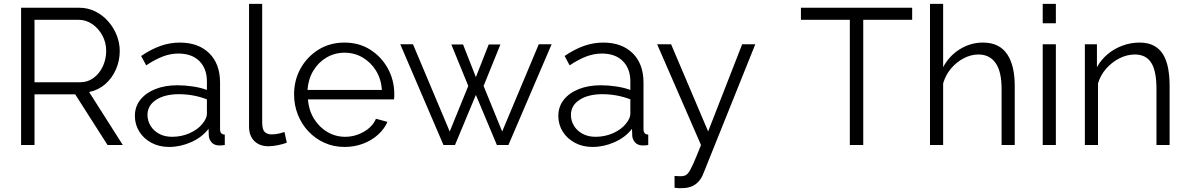

<svg xmlns="http://www.w3.org/2000/svg" viewBox="-20 -750 6139 993"><path d="M89.1 0V-710H388.7Q434.8 -710 473.1 -690.8Q511.4 -671.6 539.6 -639.5Q567.9 -607.5 583.6 -567.7Q599.3 -527.9 599.3 -486.5Q599.3 -435.8 579.5 -390.7Q559.6 -345.7 524.1 -314.7Q488.5 -283.7 440.9 -274.1L615.2 0H536.2L368.9 -262.1H158.5V0ZM158.5 -324.4H391.5Q433.5 -324.4 464.2 -347.3Q495 -370.1 512.1 -407.4Q529.2 -444.6 529.2 -486.5Q529.2 -529.8 509.4 -566.5Q489.7 -603.2 457.1 -625.5Q424.6 -647.7 385.2 -647.7H158.5Z M677.6 -150.4Q677.6 -198.6 705.9 -234.1Q734.1 -269.6 783.5 -289.3Q832.9 -309 898 -309Q935.6 -309 976.9 -302.9Q1018.1 -296.8 1050.1 -284.9V-329.1Q1050.1 -395.3 1011 -434.2Q971.9 -473.1 902.7 -473.1Q861.5 -473.1 820.8 -457.3Q780.1 -441.5 736.1 -412L710 -460.4Q760.7 -495.1 809.9 -512.5Q859.2 -529.8 909.8 -529.8Q1005.9 -529.8 1062 -474.8Q1118.1 -419.7 1118.1 -322.8V-82.3Q1118.1 -68.1 1124 -61.3Q1129.9 -54.6 1142.6 -53.9V0Q1131.6 1.4 1124.1 2Q1116.5 2.5 1111.6 2.2Q1086.8 1.1 1074.1 -14Q1061.4 -29.1 1060 -46.4L1058.6 -83.8Q1024 -39.2 968.1 -14.6Q912.2 10 854.1 10Q803.6 10 763.5 -11.4Q723.4 -32.7 700.5 -69.2Q677.6 -105.7 677.6 -150.4ZM1027.4 -110.5Q1038.2 -123.6 1044.2 -136.9Q1050.1 -150.2 1050.1 -159.9V-236.1Q1016.5 -249.3 979.7 -256.1Q942.9 -262.9 905.8 -262.9Q832.9 -262.9 787.8 -233.9Q742.8 -204.9 742.8 -155.4Q742.8 -126.2 758.1 -100.4Q773.3 -74.5 802.1 -58.5Q830.8 -42.5 870.3 -42.5Q919 -42.5 961.4 -61.5Q1003.9 -80.5 1027.4 -110.5Z M1268 -730H1336V-117.9Q1336 -79 1349.8 -67Q1363.5 -54.9 1384.3 -54.9Q1402.4 -54.9 1420.4 -58.8Q1438.3 -62.8 1451.3 -67.5L1463.3 -11.9Q1443.9 -4.4 1416.6 1Q1389.2 6.4 1368.9 6.4Q1322.6 6.4 1295.3 -20.7Q1268 -47.8 1268 -95.3Z M1762.2 10Q1705.6 10 1658 -11.5Q1610.4 -33 1575.1 -70.5Q1539.9 -108 1520.4 -157.1Q1500.9 -206.3 1500.9 -261.6Q1500.9 -335.3 1534.6 -396Q1568.4 -456.7 1627.4 -493.3Q1686.4 -529.8 1761.5 -529.8Q1837.5 -529.8 1895.4 -492.8Q1953.3 -455.7 1986.3 -395.2Q2019.2 -334.7 2019.2 -263.2Q2019.2 -255.3 2018.9 -247.9Q2018.5 -240.4 2017.8 -236H1572.5Q1576.8 -180.3 1603.5 -136.5Q1630.2 -92.8 1672.7 -67.6Q1715.2 -42.5 1764.6 -42.5Q1816.2 -42.5 1861.5 -68.4Q1906.8 -94.3 1924.5 -135.9L1983.8 -119.6Q1967.6 -82.5 1934.7 -53Q1901.8 -23.4 1857.3 -6.7Q1812.9 10 1762.2 10ZM1570.3 -284.9H1955.2Q1951.2 -341.5 1924.4 -384.8Q1897.7 -428.1 1855.4 -452.7Q1813.2 -477.4 1761.8 -477.4Q1711.3 -477.4 1669.1 -452.7Q1626.9 -428.1 1600.6 -384.6Q1574.3 -341.2 1570.3 -284.9Z M2766.5 -521.1H2832.9L2609.5 0H2549.8L2441.2 -259.2L2333.2 0H2273.6L2050.1 -521.1H2115.9L2305.9 -69.9L2401.9 -305.4L2314.2 -520.1H2374.8L2441.2 -351.2L2507.6 -520.1H2568.1L2481.1 -305.4L2577.2 -69.9Z M2867.6 -150.4Q2867.6 -198.6 2895.9 -234.1Q2924.1 -269.6 2973.5 -289.3Q3022.9 -309 3088 -309Q3125.6 -309 3166.9 -302.9Q3208.1 -296.8 3240.1 -284.9V-329.1Q3240.1 -395.3 3201 -434.2Q3161.9 -473.1 3092.7 -473.1Q3051.5 -473.1 3010.8 -457.3Q2970.1 -441.5 2926.1 -412L2900 -460.4Q2950.7 -495.1 2999.9 -512.5Q3049.2 -529.8 3099.8 -529.8Q3195.9 -529.8 3252 -474.8Q3308.1 -419.7 3308.1 -322.8V-82.3Q3308.1 -68.1 3314 -61.3Q3319.9 -54.6 3332.6 -53.9V0Q3321.6 1.4 3314.1 2Q3306.5 2.5 3301.6 2.2Q3276.8 1.1 3264.1 -14Q3251.4 -29.1 3250 -46.4L3248.6 -83.8Q3214 -39.2 3158.1 -14.6Q3102.2 10 3044.1 10Q2993.6 10 2953.5 -11.4Q2913.4 -32.7 2890.5 -69.2Q2867.6 -105.7 2867.6 -150.4ZM3217.4 -110.5Q3228.2 -123.6 3234.2 -136.9Q3240.1 -150.2 3240.1 -159.9V-236.1Q3206.5 -249.3 3169.7 -256.1Q3132.9 -262.9 3095.8 -262.9Q3022.9 -262.9 2977.8 -233.9Q2932.8 -204.9 2932.8 -155.4Q2932.8 -126.2 2948.1 -100.4Q2963.3 -74.5 2992.1 -58.5Q3020.8 -42.5 3060.3 -42.5Q3109 -42.5 3151.4 -61.5Q3193.9 -80.5 3217.4 -110.5Z M3468.7 160Q3482.9 160.7 3495.7 161.3Q3508.6 161.9 3515 159.8Q3527.5 158.4 3538 146.3Q3548.5 134.3 3563.9 100.3Q3579.3 66.3 3605.5 0L3378.6 -521.1H3450.8L3642.4 -70.2L3818.4 -521.1H3886.3L3616.1 151.4Q3608.6 170.3 3594.8 186.7Q3580.9 203.1 3560.3 212.7Q3539.6 222.4 3510.4 222.9Q3501.4 223.5 3491.6 223.3Q3481.8 223 3468.7 220.9Z M4697.6 -647.7H4444.6V0H4375.2V-647.7H4122.3V-710H4697.6Z M5228.1 0H5160.1V-291.1Q5160.1 -379.4 5129.3 -423.8Q5098.4 -468.2 5040.1 -468.2Q5002 -468.2 4964.3 -448.6Q4926.5 -429 4898.5 -395.5Q4870.4 -362.1 4857.8 -318.8V0H4789.8V-730H4857.8V-402.6Q4889.1 -461.3 4944.4 -495.6Q4999.6 -529.8 5063.1 -529.8Q5108.3 -529.8 5139.5 -513.8Q5170.8 -497.7 5190.3 -467.6Q5209.9 -437.4 5219 -396.6Q5228.1 -355.8 5228.1 -305.2Z M5372.8 0V-521.1H5440.8V0ZM5372.8 -629.7V-730H5440.8V-629.7Z M6029.1 0H5961.1V-291.1Q5961.1 -382.9 5933.9 -425.6Q5906.6 -468.2 5849.3 -468.2Q5809.2 -468.2 5770.1 -448.6Q5731.1 -429 5701.4 -395.5Q5671.7 -362.1 5658.8 -318.8V0H5590.8V-521.1H5653.2V-402.6Q5674.5 -441.1 5708.3 -469.6Q5742.2 -498.1 5785 -513.9Q5827.7 -529.8 5873.7 -529.8Q5917.2 -529.8 5947.3 -513.9Q5977.3 -498 5995.3 -468.6Q6013.2 -439.3 6021.2 -397.8Q6029.1 -356.4 6029.1 -305.2Z"/></svg>

Font: Raleway Thin
Style: Regular
Weight: 100
Designer: Matt McInerney, Pablo Impallari, Rodrigo Fuenzalida
Foundry: Matt McInerney, Pablo Impallari, Rodrigo Fuenzalida
Version: Version 4.026